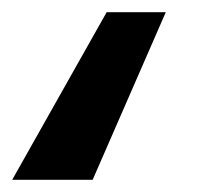

<svg xmlns="http://www.w3.org/2000/svg" viewBox="-28 -162 357 315"><path d="M124 133H-8L147 -142H244Z"/></svg>

Font: Fira Sans SemiBold
Style: Italic
Weight: 600
Italic angle: -8°
Designer: bBox Type GmbH & Carrois Corporate GbR & Edenspiekermann AG
Foundry: bBox Type GmbH & Carrois Corporate GbR & Edenspiekermann AG
Version: Version 4.301